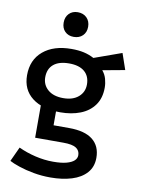

<svg xmlns="http://www.w3.org/2000/svg" viewBox="-96 -721 751 1020"><g transform="rotate(10 279.5 -211.0)"><path d="M240 -116Q143 -116 87.5 -159Q32 -202 32 -280Q32 -363 88.5 -410.5Q145 -458 241 -458Q279 -458 308 -451.5Q337 -445 363 -431L511 -484L541 -397L421 -375Q437 -356 443.5 -332.5Q450 -309 450 -286Q450 -229 422.5 -191Q395 -153 347.5 -134.5Q300 -116 240 -116ZM248 234Q201 234 157 226Q113 218 77.5 206Q42 194 24 184L60 106Q103 126 151.5 137.5Q200 149 248 149Q292 149 319.5 141.5Q347 134 360.5 121.5Q374 109 374 92Q374 67 353.5 53.5Q333 40 284 40H132V-156L217 -134V-42H301Q386 -42 428.5 -8Q471 26 471 89Q471 138 442 170.5Q413 203 362.5 218.5Q312 234 248 234ZM242 -193Q294 -193 324 -219Q354 -245 354 -286Q354 -331 325 -355.5Q296 -380 242 -380Q187 -380 158 -355.5Q129 -331 129 -286Q129 -245 159 -219Q189 -193 242 -193ZM240 -656Q270 -656 288.5 -637.5Q307 -619 307 -589Q307 -559 288.5 -541Q270 -523 240 -523Q211 -523 193 -541Q175 -559 175 -589Q175 -619 193 -637.5Q211 -656 240 -656Z"/></g></svg>

Font: Podkova SemiBold
Style: Regular
Weight: 600
Designer: Ilya Yudin
Foundry: Cyreal (www.cyreal.org)
Version: Version 2.103